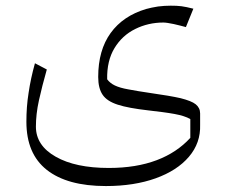

<svg xmlns="http://www.w3.org/2000/svg" viewBox="-20 -391 780 662"><path d="M621 -297.6 646.7 -361C630 -365.2 616.7 -368.1 605.7 -369.5C594.8 -371 582.4 -371.4 568.6 -371.4C554.3 -371.4 539.5 -370.5 524.8 -368.6C509.5 -366.2 495.7 -363.3 483.8 -360C431 -344.3 390 -316.7 361.4 -277.1C332.9 -237.6 318.6 -187.1 318.6 -125.7C318.6 -99.5 323.8 -79 333.8 -64.3C343.8 -49.5 361 -38.1 386.2 -30C411 -21.9 445.7 -15.7 490.5 -10.5C528.1 -6.2 558.1 -2.4 581.4 1.9C604.8 6.2 622.9 11.9 636.2 19.5V84.3C605.2 118.1 566.7 143.8 520 161.4C473.3 179 418.6 188.1 355.2 188.1C278.6 188.1 217.6 175.2 172.4 149.5C126.7 123.8 103.8 89 103.8 45.7C103.8 17.6 107.1 -12.9 114.3 -45.2C121.4 -77.6 130.5 -112.9 141.4 -151.4L100.5 -172.9C90.5 -137.1 83.3 -103.3 78.6 -71C73.3 -38.1 71 -5.2 71 28.6C71 102.4 94.3 157.6 141.4 194.8C188.6 231.9 256.2 250.5 345.2 250.5C410.5 250.5 467.6 241.4 516.7 223.8C565.7 206.2 604.3 181.4 631.4 149.5C658.6 117.6 671.4 81 670 39V0C670 -12.9 664.8 -23.3 654.8 -31.4C644.8 -39.5 627.1 -46.2 602.9 -52.4C578.1 -58.1 543.8 -63.8 500.5 -70C468.1 -74.8 441.9 -79 422.4 -82.9C402.9 -86.2 387.1 -91 376.2 -96.2C365.2 -101.4 356.2 -108.6 349.5 -117.6C348.6 -160 357.1 -196.2 374.8 -225.2C392.4 -254.3 416.2 -276.2 446.2 -291C475.7 -305.7 508.1 -313.3 543.3 -313.3C551 -313.3 562.9 -311.4 579 -308.1C595.2 -304.3 609 -301 621 -297.6Z"/></svg>

Font: Pinar Light
Style: Regular
Weight: 300
Designer: Amin Abedi
Version: Version 2.00;September 9, 2021;FontCreator 13.0.0.2683 64-bi